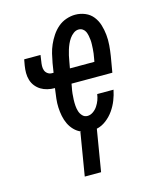

<svg xmlns="http://www.w3.org/2000/svg" viewBox="-111 -605 722 886"><g transform="rotate(-15 250.0 -161.5)"><path d="M183 205 217 0H221Q202 -8 188 -22.5Q174 -37 165.5 -55Q157 -73 153 -93Q149 -113 148 -134Q147 -155 149.5 -176.5Q152 -198 155 -219L156 -225Q138 -225 121 -229Q104 -233 90 -241.5Q76 -250 65.5 -263Q55 -276 50 -292.5Q45 -309 45 -326.5Q45 -344 48 -362L53 -390H131L127 -362Q125 -351 124.5 -339.5Q124 -328 127.5 -318Q131 -308 140 -301.5Q149 -295 160 -295H168L175 -339Q179 -361 184 -382Q189 -403 198 -423.5Q207 -444 220 -463.5Q233 -483 250.5 -498Q268 -513 290 -520.5Q312 -528 333 -528Q358 -528 380.5 -518.5Q403 -509 417.5 -490.5Q432 -472 439 -449Q446 -426 448.5 -401.5Q451 -377 449 -351.5Q447 -326 443 -301L430 -225H235L232 -208Q229 -194 227.5 -179.5Q226 -165 225.5 -150.5Q225 -136 226 -122Q227 -108 231 -95Q235 -82 244.5 -72Q254 -62 268 -62Q282 -62 295 -71Q308 -80 316.5 -93Q325 -106 330 -119.5Q335 -133 337 -148H415Q410 -123 400.5 -99Q391 -75 376 -53.5Q361 -32 339.5 -15.5Q318 1 294 6L261 205ZM246 -295H363L366 -312Q368 -323 369.5 -333.5Q371 -344 371.5 -354.5Q372 -365 372.5 -376Q373 -387 372 -397Q371 -407 369 -417.5Q367 -428 363 -437Q359 -446 350.5 -452Q342 -458 331 -458Q318 -458 306.5 -449.5Q295 -441 287 -429.5Q279 -418 273.5 -405.5Q268 -393 264 -380Q260 -367 257 -354Q254 -341 252 -328Z"/></g></svg>

Font: Iosevka SS04 Oblique
Style: Regular
Weight: 400
Italic angle: -9°
Monospace: yes
Designer: Belleve Invis
Foundry: Belleve Invis
Version: Version 19.0.0; ttfautohint (v1.8.4)